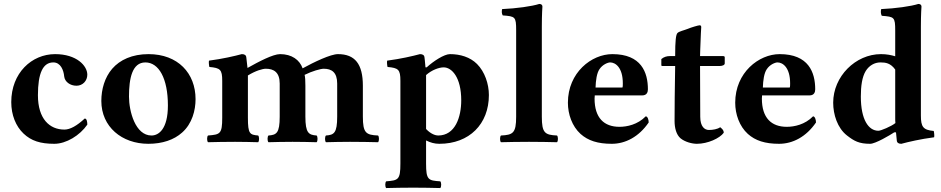

<svg xmlns="http://www.w3.org/2000/svg" viewBox="-20 -718 4762 972"><path d="M422 -87C422 -99 420 -118 409 -118C369 -81 335 -62 306 -62C231 -62 172 -116 172 -236C172 -347 197 -402 250 -402C287 -402 302 -363 305 -331C308 -304 335 -284 367 -284C399 -284 422 -309 422 -340C422 -385 368 -444 259 -444C141 -444 37 -349 37 -201C37 -136 60 -79 99 -42C138 -5 184 10 255 10C315 10 384 -32 422 -87Z M493 -207C493 -76 597 10 731 10C802 10 861 -10 902 -47C953 -92 970 -160 970 -216C970 -347 881 -444 732 -444C649 -444 587 -415 548 -370C510 -326 493 -266 493 -207ZM716 -402C784 -402 830 -321 830 -184C830 -64 783 -32 747 -32C665 -32 633 -155 633 -229C633 -321 649 -402 716 -402Z M1235 -122V-321C1235 -326 1235 -331 1235 -336C1274 -360 1309 -370 1326 -370C1366 -370 1396 -352 1396 -295V-128C1396 -44 1380 -35 1339 -32C1333 -26 1333 -4 1339 2C1381 1 1413 0 1461 0C1509 0 1540 1 1583 2C1589 -4 1589 -26 1583 -32C1543 -35 1526 -44 1526 -128V-284C1526 -309 1525 -329 1522 -339C1560 -358 1603 -370 1619 -370C1659 -370 1687 -352 1687 -295V-128C1687 -44 1671 -35 1630 -32C1624 -26 1624 -4 1630 2C1672 1 1704 0 1752 0C1807 0 1851 1 1894 2C1900 -4 1900 -26 1894 -32C1833 -35 1817 -44 1817 -128V-284C1817 -394 1777 -444 1691 -444C1654 -444 1570 -404 1512 -372C1497 -415 1457 -444 1398 -444C1362 -444 1290 -406 1233 -374C1230 -404 1227 -427 1227 -427C1226 -439 1218 -444 1204 -444C1167 -434 1107 -420 1038 -411C1036 -405 1038 -385 1040 -379C1095 -374 1105 -366 1105 -309V-122C1105 -39 1094 -37 1033 -32C1027 -26 1027 -4 1033 2C1075 1 1117 0 1170 0C1216 0 1244 1 1287 2C1293 -4 1293 -26 1287 -32C1245 -36 1235 -39 1235 -122Z M2007 -309V110C2007 193 1996 195 1935 200C1929 206 1929 228 1935 234C1977 233 2019 232 2072 232C2125 232 2166 233 2209 234C2215 228 2215 206 2209 200C2148 196 2137 193 2137 110V-7C2159 4 2180 10 2204 10C2356 10 2455 -90 2455 -237C2455 -293 2434 -355 2395 -394C2360 -429 2310 -444 2258 -444C2229 -444 2175 -409 2140 -377H2134C2132 -405 2129 -427 2129 -427C2128 -439 2120 -444 2106 -444C2069 -434 2009 -420 1940 -411C1938 -405 1940 -385 1942 -379C1997 -374 2007 -366 2007 -309ZM2137 -65V-321C2137 -327 2137 -332 2137 -338C2166 -364 2203 -377 2226 -377C2267 -377 2315 -327 2315 -210C2315 -126 2285 -32 2198 -32C2187 -32 2162 -38 2137 -65Z M2593 -127C2593 -44 2577 -35 2516 -32C2510 -26 2510 -4 2516 2C2558 1 2603 0 2658 0C2713 0 2757 1 2800 2C2806 -4 2806 -26 2800 -32C2739 -35 2723 -44 2723 -127V-583C2723 -648 2726 -685 2726 -685C2726 -694 2719 -698 2710 -698C2673 -686 2593 -675 2522 -672C2519 -660 2520 -649 2525 -640C2588 -635 2593 -634 2593 -565Z M3249 -129C3208 -87 3154 -76 3116 -76C3038 -76 2990 -121 2990 -219C2990 -226 2991 -230 2991 -235H3231C3255 -235 3260 -252 3260 -266C3260 -351 3227 -444 3080 -444C2975 -444 2855 -351 2855 -198C2855 -140 2876 -79 2919 -40C2957 -6 3006 10 3077 10C3146 10 3214 -25 3264 -98C3264 -111 3259 -129 3249 -129ZM2995 -275C2996 -310 3001 -348 3015 -368C3031 -392 3058 -402 3069 -402C3096 -402 3133 -376 3133 -296C3133 -290 3133 -277 3131 -275Z M3370 -434C3356 -434 3341 -430 3328 -419V-390C3328 -385 3329 -384 3333 -384H3398C3396 -283 3395 -155 3395 -105C3395 -70 3404 -36 3425 -18C3448 1 3484 10 3508 10C3563 10 3624 -18 3644 -46C3644 -58 3638 -64 3626 -74C3613 -64 3588 -60 3569 -60C3547 -60 3525 -77 3525 -127C3525 -177 3524 -284 3524 -384H3625C3635 -384 3649 -388 3649 -397V-428C3649 -432 3646 -434 3641 -434H3524L3525 -468C3527 -535 3530 -581 3530 -581C3530 -587 3527 -590 3522 -590C3515 -590 3478 -579 3462 -572C3445 -565 3416 -559 3409 -550C3402 -541 3398 -514 3398 -434Z M4096 -129C4055 -87 4001 -76 3963 -76C3885 -76 3837 -121 3837 -219C3837 -226 3838 -230 3838 -235H4078C4102 -235 4107 -252 4107 -266C4107 -351 4074 -444 3927 -444C3822 -444 3702 -351 3702 -198C3702 -140 3723 -79 3766 -40C3804 -6 3853 10 3924 10C3993 10 4061 -25 4111 -98C4111 -111 4106 -129 4096 -129ZM3842 -275C3843 -310 3848 -348 3862 -368C3878 -392 3905 -402 3916 -402C3943 -402 3980 -376 3980 -296C3980 -290 3980 -277 3978 -275Z M4516 -48C4518 -24 4520 -7 4520 -7C4521 5 4529 10 4543 10C4580 0 4640 -14 4709 -23C4711 -29 4709 -49 4707 -55C4653 -60 4642 -76 4642 -133V-583C4642 -648 4645 -685 4645 -685C4645 -694 4638 -698 4629 -698C4592 -686 4512 -675 4441 -672C4438 -660 4439 -647 4444 -638C4507 -633 4512 -632 4512 -563V-433C4493 -439 4469 -444 4440 -444C4311 -444 4198 -331 4198 -198C4198 -139 4219 -70 4268 -32C4304 -4 4329 10 4385 10C4412 10 4486 -34 4507 -48ZM4513 -95C4492 -78 4439 -56 4427 -56C4377 -56 4338 -112 4338 -229C4338 -282 4344 -328 4363 -359C4380 -386 4407 -402 4437 -402C4463 -402 4488 -399 4512 -366V-120C4512 -112 4512 -103 4513 -95Z"/></svg>

Font: Libertinus Serif
Style: Bold
Weight: 700
Designer: Philipp H. Poll, Khaled Hosny
Foundry: Caleb Maclennan
Version: Version 7.050;RELEASE